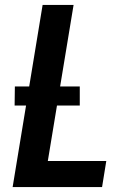

<svg xmlns="http://www.w3.org/2000/svg" viewBox="-20 -755 540 775"><path d="M31 0 152 -735H277L173 -105H409L392 0ZM302 -329H39L40 -406H302Z"/></svg>

Font: Iosevka Extrabold Oblique
Style: Regular
Weight: 800
Italic angle: -9°
Monospace: yes
Designer: Belleve Invis
Foundry: Belleve Invis
Version: Version 32.5.0; ttfautohint (v1.8.4)